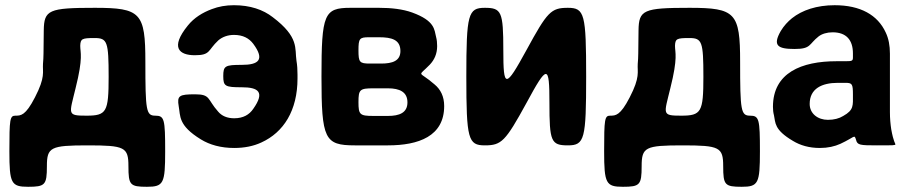

<svg xmlns="http://www.w3.org/2000/svg" viewBox="-20 -558 3490 737"><path d="M39 -114C18 -114 16 -101 16 23C16 146 23 159 88 159C153 159 160 152 160 80C160 7 174 0 317 0C459 0 473 7 473 80C473 152 479 159 544 159C608 159 614 146 614 23C614 -101 611 -114 576 -114C541 -114 538 -133 538 -321C538 -509 520 -528 344 -528C167 -528 149 -520 148 -441L147 -353C147 -339 146 -325 145 -313C143 -281 155 -263 114 -184C78 -114 60 -114 39 -114ZM288 -382C289 -409 294 -412 343 -412C392 -412 397 -398 397 -263C397 -128 389 -114 312 -114C236 -114 246 -119 270 -219C300 -338 288 -356 288 -382Z M908 -309C844 -309 837 -305 837 -266C837 -227 844 -223 908 -223C972 -223 998 -205 952 -140C937 -118 914 -104 879 -104C852 -104 831 -113 817 -130C775 -177 789 -196 729 -196C668 -196 659 -191 666 -150C673 -113 663 -77 751 -23C785 -2 828 10 879 10C918 10 953 3 983 -11C1069 -50 1122 -134 1122 -257V-271C1122 -290 1121 -308 1118 -325C1111 -372 1129 -415 1027 -492C990 -521 940 -538 878 -538C847 -538 819 -533 793 -523C758 -510 725 -490 701 -460C632 -375 668 -346 728 -346C789 -346 777 -365 818 -403C833 -416 854 -424 878 -424C913 -424 936 -411 952 -390C998 -328 972 -309 908 -309Z M1658 -381C1658 -393 1657 -405 1654 -416C1647 -444 1650 -478 1562 -510C1526 -523 1482 -528 1435 -528H1325C1224 -528 1214 -504 1214 -264C1214 -24 1226 0 1342 0H1469C1587 0 1685 -35 1685 -151C1685 -188 1671 -215 1648 -234C1585 -289 1582 -260 1630 -310C1647 -328 1658 -351 1658 -381ZM1544 -165C1544 -125 1513 -113 1469 -113H1413C1361 -113 1356 -118 1356 -166C1356 -214 1361 -219 1413 -219H1469C1514 -219 1544 -205 1544 -165ZM1517 -362C1517 -324 1486 -314 1443 -314H1400C1360 -314 1356 -319 1356 -365C1356 -410 1360 -415 1396 -415H1435C1483 -415 1517 -406 1517 -362Z M2001 -366C1920 -218 1912 -218 1912 -366C1912 -513 1905 -528 1841 -528C1777 -528 1770 -504 1770 -264C1770 -24 1777 0 1841 0C1905 0 1920 -15 2001 -163C2081 -311 2089 -311 2089 -163C2089 -15 2095 0 2160 0C2224 0 2230 -24 2230 -264C2230 -504 2224 -528 2160 -528C2095 -528 2081 -513 2001 -366Z M2322 -114C2301 -114 2299 -101 2299 23C2299 146 2306 159 2371 159C2436 159 2443 152 2443 80C2443 7 2457 0 2600 0C2742 0 2756 7 2756 80C2756 152 2762 159 2827 159C2891 159 2897 146 2897 23C2897 -101 2894 -114 2859 -114C2824 -114 2821 -133 2821 -321C2821 -509 2803 -528 2627 -528C2450 -528 2432 -520 2431 -441L2430 -353C2430 -339 2429 -325 2428 -313C2426 -281 2438 -263 2397 -184C2361 -114 2343 -114 2322 -114ZM2571 -382C2572 -409 2577 -412 2626 -412C2675 -412 2680 -398 2680 -263C2680 -128 2672 -114 2595 -114C2519 -114 2529 -119 2553 -219C2583 -338 2571 -356 2571 -382Z M3396 -128V-352C3396 -383 3391 -410 3380 -433C3349 -501 3282 -538 3184 -538C3115 -538 3059 -519 3020 -488C3004 -475 2989 -459 2977 -439C2945 -383 2965 -370 3030 -370C3094 -370 3084 -388 3122 -418C3135 -428 3154 -434 3176 -434C3229 -434 3254 -404 3254 -353V-338C3254 -324 3251 -323 3223 -323H3191C3057 -323 2947 -279 2947 -148C2947 -137 2948 -126 2951 -115C2957 -87 2951 -60 3024 -17C3052 0 3086 10 3127 10C3158 10 3184 4 3206 -6C3262 -32 3259 -44 3266 -21C3271 -1 3281 0 3346 0C3410 0 3417 0 3417 -4C3417 -8 3410 -12 3401 -62C3398 -82 3396 -103 3396 -128ZM3088 -159C3088 -218 3135 -240 3196 -240H3225C3251 -240 3254 -236 3254 -195C3254 -153 3258 -136 3217 -113C3201 -103 3181 -98 3158 -98C3119 -98 3088 -122 3088 -159Z"/></svg>

Font: Asimov Print
Style: A
Weight: 500
Designer: Google
Version: Version 2.000980: 2014